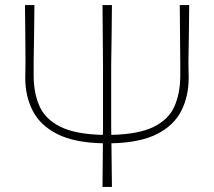

<svg xmlns="http://www.w3.org/2000/svg" viewBox="-20 -733 839 753"><path d="M382 0Q382.5 -44.5 382.8 -86Q383 -127.5 383.5 -171Q271.5 -173.5 204.8 -207.2Q138 -241 108.5 -298.2Q79 -355.5 79 -428Q79 -437.5 79.5 -454.5Q80 -471.5 80 -490Q79.5 -551 79.2 -603.5Q79 -656 78 -713H115Q114.5 -656 113.8 -603.5Q113 -551 112 -490V-437Q112 -368 135 -316.5Q158 -265 217 -235.8Q276 -206.5 383.5 -204Q384 -221 384 -238V-475Q383.5 -540.5 383 -596.5Q382.5 -652.5 382 -713H419Q418.5 -652.5 417.8 -596.5Q417 -540.5 416 -475V-238Q416 -221.5 416.5 -204Q524 -206.5 582.8 -235.5Q641.5 -264.5 664.2 -316Q687 -367.5 687 -437V-490Q686.5 -551 686 -603.5Q685.5 -656 685 -713H722Q721.5 -656 720.8 -603.5Q720 -551 719 -490Q719 -471.5 719.5 -454.5Q720 -437.5 720 -428Q720 -355.5 691 -298.2Q662 -241 595.5 -207.2Q529 -173.5 417 -171Q417.5 -127.5 418 -86Q418.5 -44.5 419 0Z"/></svg>

Font: Commissioner Loud Thin
Style: Regular
Weight: 100
Designer: Kostas Bartsokas
Foundry: Kostas Bartsokas
Version: Version 1.000; ttfautohint (v1.8.3)